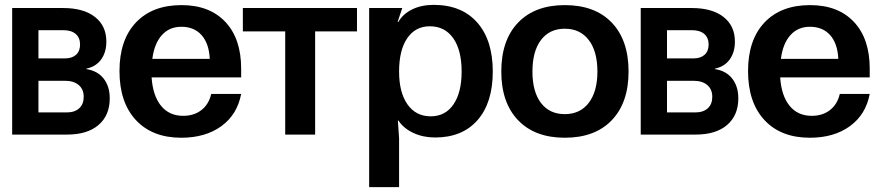

<svg xmlns="http://www.w3.org/2000/svg" viewBox="-20 -553 3616 789"><path d="M30 -520H240Q323 -520 370 -483.5Q417 -447 417 -382Q417 -338 395.5 -308.5Q374 -279 335 -271V-269Q381 -262 406 -230Q431 -198 431 -149Q431 -79 385 -39.5Q339 0 256 0H30ZM254 -91Q287 -91 305.5 -108Q324 -125 324 -155Q324 -186 303.5 -203.5Q283 -221 247 -221H138V-91ZM247 -313Q276 -313 292.5 -328Q309 -343 309 -370Q309 -398 291 -413.5Q273 -429 240 -429H138V-313Z M725 13Q606 13 538.5 -59.5Q471 -132 471 -261Q471 -389 538.5 -460.5Q606 -532 726 -532Q841 -532 906 -463Q971 -394 971 -271V-235H603Q608 -160 641.5 -118.5Q675 -77 733 -77Q777 -77 807.5 -100.5Q838 -124 848 -167H971Q955 -82 889.5 -34.5Q824 13 725 13ZM842 -311Q839 -374 808.5 -408.5Q778 -443 725 -443Q676 -443 645 -408.5Q614 -374 606 -311Z M1447 -424H1275V0H1152V-424H978V-520H1447Z M2005 -259Q2005 -131 1942.5 -59.5Q1880 12 1768 12Q1719 12 1679 -6.5Q1639 -25 1617 -58H1615L1620 15V216H1497V-520H1633L1614 -463H1617Q1636 -496 1674 -514.5Q1712 -533 1762 -533Q1877 -533 1941 -460.5Q2005 -388 2005 -259ZM1750 -75Q1810 -75 1843.5 -124Q1877 -173 1877 -259Q1877 -347 1842.5 -396Q1808 -445 1746 -445Q1687 -445 1653.5 -396Q1620 -347 1620 -259Q1620 -173 1654.5 -124Q1689 -75 1750 -75Z M2563 -259Q2563 -131 2494 -59Q2425 13 2301 13Q2178 13 2109 -59Q2040 -131 2040 -259Q2040 -388 2109 -460Q2178 -532 2301 -532Q2425 -532 2494 -460Q2563 -388 2563 -259ZM2301 -84Q2364 -84 2399.5 -130.5Q2435 -177 2435 -259Q2435 -342 2399.5 -388.5Q2364 -435 2301 -435Q2238 -435 2203 -388.5Q2168 -342 2168 -259Q2168 -176 2203 -130Q2238 -84 2301 -84Z M2613 -520H2823Q2906 -520 2953 -483.5Q3000 -447 3000 -382Q3000 -338 2978.5 -308.5Q2957 -279 2918 -271V-269Q2964 -262 2989 -230Q3014 -198 3014 -149Q3014 -79 2968 -39.5Q2922 0 2839 0H2613ZM2837 -91Q2870 -91 2888.5 -108Q2907 -125 2907 -155Q2907 -186 2886.5 -203.5Q2866 -221 2830 -221H2721V-91ZM2830 -313Q2859 -313 2875.5 -328Q2892 -343 2892 -370Q2892 -398 2874 -413.5Q2856 -429 2823 -429H2721V-313Z M3308 13Q3189 13 3121.5 -59.5Q3054 -132 3054 -261Q3054 -389 3121.5 -460.5Q3189 -532 3309 -532Q3424 -532 3489 -463Q3554 -394 3554 -271V-235H3186Q3191 -160 3224.5 -118.5Q3258 -77 3316 -77Q3360 -77 3390.5 -100.5Q3421 -124 3431 -167H3554Q3538 -82 3472.5 -34.5Q3407 13 3308 13ZM3425 -311Q3422 -374 3391.5 -408.5Q3361 -443 3308 -443Q3259 -443 3228 -408.5Q3197 -374 3189 -311Z"/></svg>

Font: Non Bureau Medium
Style: Regular
Weight: 500
Designer: Jona Saucedo
Foundry: Non Foundry
Version: Version 1.000; ttfautohint (v1.8.4)